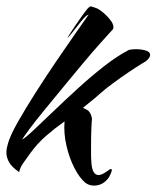

<svg xmlns="http://www.w3.org/2000/svg" viewBox="-26 -539 490 601"><path d="M268 42Q253 42 241 33Q223 18 207 -13Q191 -44 182 -83Q173 -122 176 -159Q145 -137 118 -113.5Q91 -90 70 -61Q56 -42 46 -27.5Q36 -13 34 0Q10 -17 2 -32Q-6 -47 -6 -61Q-6 -69 -4.5 -76Q-3 -83 -1 -90Q6 -115 29.5 -156.5Q53 -198 84.5 -247.5Q116 -297 149 -345.5Q182 -394 209.5 -433.5Q237 -473 252 -494Q248 -492 245 -490Q242 -488 235.5 -481Q229 -474 213 -453Q188 -421 186 -421Q185 -421 192 -432Q199 -443 210 -459.5Q221 -476 232 -491Q243 -506 249 -513Q255 -519 258 -519Q260 -519 263.5 -517.5Q267 -516 274 -514Q282 -512 296.5 -500Q311 -488 321.5 -473.5Q332 -459 328 -448Q315 -434 289.5 -405.5Q264 -377 233 -340Q202 -303 170.5 -264.5Q139 -226 111 -192Q83 -158 65 -133.5Q47 -109 43 -102Q53 -107 78.5 -131Q104 -155 140 -189.5Q176 -224 217 -261.5Q258 -299 299.5 -331.5Q341 -364 378 -383Q383 -384 388.5 -384.5Q394 -385 399 -385Q416 -385 430 -381Q444 -377 444 -367Q444 -358 430 -347Q430 -347 414.5 -337.5Q399 -328 376 -312.5Q353 -297 328.5 -279Q304 -261 286 -245Q273 -233 259.5 -222.5Q246 -212 233 -201H235Q235 -201 246.5 -195Q258 -189 262 -168Q261 -161 260 -136.5Q259 -112 259 -85Q259 -70 259 -56.5Q259 -43 260 -32Q262 9 283 9Q293 9 312 -5Q318 -10 322 -10Q324 -10 324 -7Q324 -3 320.5 5Q317 13 315 16Q297 42 268 42Z"/></svg>

Font: Smooch
Style: Regular
Weight: 400
Designer: Robert E. Leuschke
Foundry: Robert E. Leuschke
Version: Version 1.010; ttfautohint (v1.8.3)